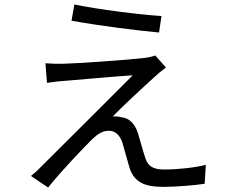

<svg xmlns="http://www.w3.org/2000/svg" viewBox="-20 -806 1040 862"><path d="M314 -786 301 -713C422 -691 595 -669 694 -660L705 -734C611 -740 422 -763 314 -786ZM725 -503 677 -557C668 -553 647 -548 630 -546C555 -537 325 -521 268 -520C237 -519 207 -520 184 -522L191 -434C213 -437 239 -441 271 -443C332 -448 498 -463 576 -468C478 -370 208 -100 168 -61C150 -42 132 -26 119 -16L196 36C252 -35 359 -147 396 -183C419 -205 442 -219 469 -219C496 -219 517 -201 529 -167C538 -138 553 -80 562 -51C584 15 634 33 713 33C766 33 857 26 899 19L904 -66C858 -54 782 -45 717 -45C666 -45 643 -61 632 -98C621 -130 608 -180 599 -209C585 -250 562 -276 523 -280C514 -283 496 -284 486 -283C523 -322 633 -424 671 -458C682 -469 707 -490 725 -503Z"/></svg>

Font: Noto Sans CJK TC Regular
Style: Regular
Weight: 400
Designer: Ryoko NISHIZUKA (kana & ideographs); Paul D. Hunt (Latin, Greek & Cyrillic); Wenlong ZHANG (bopomofo); Sandoll Communica
Foundry: Adobe Systems Incorporated
Version: Version 1.001;PS 1.001;hotconv 1.0.78;makeotf.lib2.5.61930